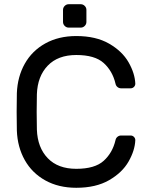

<svg xmlns="http://www.w3.org/2000/svg" viewBox="-20 -881 707 911"><path d="M342 -80Q430 -80 472 -118Q514 -156 528 -216Q530 -226 537.5 -232Q545 -238 554 -238H600Q609 -238 615.5 -231.5Q622 -225 622 -216Q620 -167 590 -114.5Q560 -62 497.5 -26Q435 10 342 10Q258 10 195 -25Q132 -60 97.5 -121.5Q63 -183 60 -261Q59 -291 59 -350Q59 -409 60 -439Q63 -517 97.5 -578.5Q132 -640 195 -675Q258 -710 342 -710Q435 -710 497.5 -674Q560 -638 590 -585.5Q620 -533 622 -484Q622 -475 615.5 -468.5Q609 -462 600 -462H554Q545 -462 537.5 -468Q530 -474 528 -484Q514 -544 472 -582Q430 -620 342 -620Q255 -620 206.5 -569.5Q158 -519 155 -434Q154 -404 154 -350Q154 -296 155 -266Q158 -181 206.5 -130.5Q255 -80 342 -80ZM363 -750H306Q295 -750 287 -758Q279 -766 279 -777V-834Q279 -845 287 -853Q295 -861 306 -861H363Q374 -861 382 -853Q390 -845 390 -834V-777Q390 -766 382 -758Q374 -750 363 -750Z"/></svg>

Font: Contemporary
Style: Regular
Weight: 400
Designer: Victor Tran
Foundry: Victor Tran
Version: Version 1.100